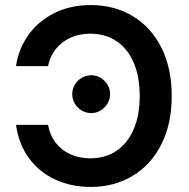

<svg xmlns="http://www.w3.org/2000/svg" viewBox="-20 -737 754 767"><path d="M340.8 -104.5Q399.4 -104.5 443.8 -133.5Q488.3 -162.6 513.2 -218.8Q538.1 -274.9 538.1 -353.5Q538.1 -432.6 513.2 -488.8Q488.3 -544.9 443.6 -573.7Q398.9 -602.5 340.8 -602.5Q298.8 -602.5 263.4 -587.2Q228 -571.8 204.1 -542.5Q180.2 -513.2 171.9 -472.7H43.9Q53.7 -541 93 -596.7Q132.3 -652.3 196.8 -684.6Q261.2 -716.8 342.8 -716.8Q436 -716.8 509.5 -673.1Q583 -629.4 624.5 -547.1Q666 -464.8 666 -353.5Q666 -241.7 624.3 -159.7Q582.5 -77.6 509 -33.9Q435.5 9.8 342.8 9.8Q264.6 9.8 200.7 -19.8Q136.7 -49.3 95.7 -105.2Q54.7 -161.1 43.9 -238.3H171.9Q179.2 -196.8 202.6 -166.5Q226.1 -136.2 262 -120.4Q297.9 -104.5 340.8 -104.5ZM268.6 -361.3Q268.6 -381.3 278.8 -398.7Q289.1 -416 306.6 -426.3Q324.2 -436.5 344.7 -436.5Q364.3 -436.5 381.6 -426.3Q398.9 -416 409.4 -398.7Q419.9 -381.3 419.9 -361.3Q419.9 -340.8 409.4 -323.2Q398.9 -305.7 381.6 -295.4Q364.3 -285.2 344.7 -285.2Q324.2 -285.2 306.6 -295.4Q289.1 -305.7 278.8 -323.2Q268.6 -340.8 268.6 -361.3Z"/></svg>

Font: Pretendard JP SemiBold
Style: Regular
Weight: 600
Designer: Base glyphs from Inter by Rasmus Andersson; Hangeul glyphs from Noto Sans CJK(Source Han Sans) by Jang Soo-young and Kan
Foundry: Kil Hyung-jin
Version: Version 1.309